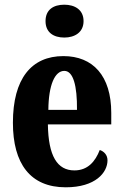

<svg xmlns="http://www.w3.org/2000/svg" viewBox="-20 -788 525 818"><path d="M254 -628C298 -628 336 -650 336 -698C336 -747 298 -768 254 -768C208 -768 174 -747 174 -698C174 -650 208 -628 254 -628ZM260 10C387 10 438 -53 438 -105C438 -128 423 -143 405 -149C386 -100 354 -62 297 -62C224 -62 186 -123 184 -258H454V-307C454 -465 376 -549 250 -549C114 -549 35 -453 35 -265C35 -91 109 10 260 10ZM308 -320H186C187 -427 214 -486 254 -486C292 -486 309 -423 308 -320Z"/></svg>

Font: Noto Serif Bengali ExtraCondensed ExtraBold
Style: Regular
Weight: 800
Width: 2
Designer: Juan Bruce, Universal Thirst, Indian Type Foundry and the Monotype Design Team.
Foundry: Monotype Imaging Inc.
Version: Version 2.003